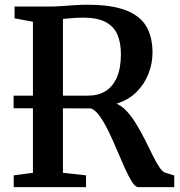

<svg xmlns="http://www.w3.org/2000/svg" viewBox="-20 -770 740 790"><path d="M36.5 0V-48.5L115.5 -59V-680.5L40 -694.5V-743H174.5Q207 -743 234.5 -745Q262 -747 287.2 -748.8Q312.5 -750.5 338.5 -750.5Q438 -750.5 497 -728Q556 -705.5 581.8 -661.8Q607.5 -618 607.5 -553Q607.5 -509 590.8 -466.2Q574 -423.5 541.2 -391Q508.5 -358.5 459.5 -343.5Q483.5 -333 504.5 -309.2Q525.5 -285.5 544 -254.2Q562.5 -223 578.8 -190.5Q595 -158 609.2 -129Q623.5 -100 636.5 -81Q649.5 -62 661 -59L697 -48V0H549.5Q537 0 523.2 -21.5Q509.5 -43 494 -77.2Q478.5 -111.5 462 -151Q445.5 -190.5 427.8 -227.2Q410 -264 391.5 -290.5Q373 -317 354 -324L36 -324.5V-376.5H343Q384.5 -376.5 414.5 -395.2Q444.5 -414 461 -452Q477.5 -490 477.5 -547Q477.5 -594 463 -627.8Q448.5 -661.5 414.2 -679.5Q380 -697.5 321 -697.5Q305.5 -697.5 291 -696.5Q276.5 -695.5 263.5 -694.2Q250.5 -693 239 -692V-59L334 -48.5V0Z"/></svg>

Font: Merriweather 36pt SemiBold
Style: Regular
Weight: 600
Version: Version 2.100